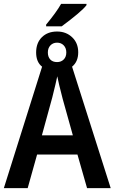

<svg xmlns="http://www.w3.org/2000/svg" viewBox="-20 -979 596 999"><path d="M220 -851Q274 -916 298 -959H430V-952Q405 -919 301 -842H220ZM199 -632Q168 -656 168 -706Q168 -756 198 -785.5Q228 -815 277 -815Q324 -815 355.5 -785Q387 -755 387 -707Q387 -658 355 -632L556 0H433L383 -175H173L124 0H0ZM325 -706Q325 -729 311.5 -743Q298 -757 277 -757Q256 -757 242.5 -743Q229 -729 229 -706Q229 -683 241.5 -669.5Q254 -656 277 -656Q298 -656 311.5 -669.5Q325 -683 325 -706ZM359 -275 306 -465Q284 -550 278 -582Q272 -552 252 -472L198 -275Z"/></svg>

Font: Noto Sans Display Medium Narrow
Style: Regular
Weight: 500
Width: 4
Designer: Monotype Design team
Foundry: Monotype Imaging Inc.
Version: Version 1.000